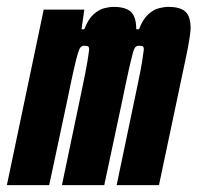

<svg xmlns="http://www.w3.org/2000/svg" viewBox="-41 -538 574 558"><path d="M-21 0 86 -510H204L196 -453H204Q215 -482 230.5 -496Q246 -510 261.5 -514Q277 -518 289 -518Q324 -518 339.5 -503.5Q355 -489 355 -453H363Q374 -482 389.5 -496Q405 -510 420.5 -514Q436 -518 448 -518Q483 -518 498 -504Q513 -490 513 -455Q513 -448 509.5 -425Q506 -402 500 -374L421 0H298L357 -282Q368 -334 372 -359Q376 -384 377 -394Q377 -402 373.5 -403.5Q370 -405 362 -405Q357 -405 353 -401.5Q349 -398 345 -383.5Q341 -369 333.5 -336Q326 -303 314 -244L262 0H139L198 -282Q209 -334 213 -359Q217 -384 218 -394Q218 -402 214.5 -403.5Q211 -405 203 -405Q198 -405 194 -401.5Q190 -398 185.5 -383.5Q181 -369 173.5 -336Q166 -303 154 -244L102 0Z"/></svg>

Font: Saira UltraCondensed Black
Style: Italic
Weight: 900
Width: 1
Italic angle: -12°
Designer: Hector Gatti with collaboration of the Omnibus-Type team
Foundry: Omnibus-Type
Version: Version 1.101